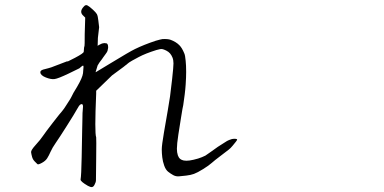

<svg xmlns="http://www.w3.org/2000/svg" viewBox="-20 -717 1540 769"><path d="M912.1 -133.8Q903.3 -123 895.5 -117.2Q885.7 -109.4 862.3 -91.8Q838.9 -74.2 828.1 -64.5Q817.4 -54.7 793.9 -40Q770.5 -25.4 756.8 -20.5Q743.2 -15.6 725.6 -13.7Q708 -11.7 696.3 -10.7Q684.6 -9.8 673.8 -15.6Q663.1 -21.5 653.3 -29.3Q643.6 -37.1 637.7 -53.7Q631.8 -70.3 629.9 -86.9Q627.9 -103.5 627.9 -119.1Q627.9 -134.8 636.7 -186.5Q645.5 -238.3 651.9 -274.4Q658.2 -310.5 661.1 -331.1Q664.1 -351.6 669.4 -400.4Q674.8 -449.2 674.8 -462.9Q674.8 -476.6 670.9 -486.3Q667 -496.1 661.1 -502.9Q655.3 -509.8 645.5 -514.6Q635.7 -519.5 629.4 -520.5Q623 -521.5 606.4 -516.6Q562.5 -502.9 535.2 -488.3Q502 -470.7 497.1 -466.8Q485.4 -456.1 428.7 -415Q396.5 -383.8 365.2 -353.5Q365.2 -347.7 365.2 -341.8Q358.4 -184.6 365.2 -167Q366.2 -164.1 365.2 -79.1L364.3 4.9Q364.3 12.7 358.4 23.4Q354.5 31.2 348.6 32.2Q342.8 33.2 332 27.3Q301.8 9.8 302.7 2Q305.7 -13.7 307.1 -87.4Q308.6 -161.1 309.1 -194.8Q309.6 -228.5 310.1 -240.7Q310.5 -252.9 310.5 -263.7L312.5 -290Q312.5 -303.7 302.7 -298.8Q296.9 -295.9 287.1 -277.3Q279.3 -262.7 248 -213.4Q216.8 -164.1 203.1 -144.5Q189.5 -125 182.6 -109.4Q175.8 -93.8 168.9 -83Q162.1 -72.3 147.5 -64.5Q132.8 -56.6 129.9 -59.6Q127 -62.5 119.1 -70.3Q111.3 -78.1 108.4 -88.9Q105.5 -99.6 104.5 -107.4Q103.5 -115.2 123 -136.7Q142.6 -158.2 152.3 -172.9Q162.1 -187.5 192.4 -226.6Q222.7 -265.6 228.5 -271.5Q237.3 -282.2 244.1 -293.5Q251 -304.7 256.3 -312.5Q261.7 -320.3 266.6 -330.1Q271.5 -341.8 288.1 -368.2Q310.5 -406.2 312.5 -423.8Q313.5 -442.4 314.5 -449.2Q314.5 -454.1 312.5 -454.1Q309.6 -454.1 304.7 -449.2Q298.8 -444.3 297.9 -443.4Q296.9 -442.4 254.9 -422.4Q212.9 -402.3 198.7 -400.4Q184.6 -398.4 163.6 -406.7Q142.6 -415 141.6 -426.8Q140.6 -434.6 153.3 -438.5Q176.8 -444.3 185.5 -447.3Q252 -472.7 252 -472.7Q237.3 -462.9 280.3 -485.4Q315.4 -503.9 315.4 -509.8Q316.4 -530.3 318.4 -532.2Q319.3 -533.2 319.3 -580.1L321.3 -646.5L310.5 -657.2Q297.9 -671.9 315.4 -690.4Q322.3 -699.2 330.1 -695.3Q337.9 -691.4 351.6 -678.7Q365.2 -666 368.2 -660.2Q372.1 -652.3 374 -633.8Q376 -615.2 377 -608.4V-607.4L372.1 -565.4Q372.1 -564.5 371.1 -533.2Q372.1 -535.2 384.8 -541Q387.7 -543 394.5 -543.9Q398.4 -544.9 402.3 -543.9Q408.2 -543 408.2 -543Q411.1 -540 412.1 -536.6Q413.1 -533.2 413.1 -525.4Q412.1 -517.6 410.6 -513.2Q409.2 -508.8 403.3 -501Q396.5 -492.2 392.6 -486.3Q390.6 -482.4 388.7 -480.5Q385.7 -476.6 382.8 -472.7Q379.9 -469.7 371.1 -455.1Q370.1 -453.1 363.3 -429.7Q363.3 -428.7 363.3 -427.7Q379.9 -437.5 419.9 -461.9Q500 -510.7 520.5 -520.5Q556.6 -538.1 603.5 -553.7Q624 -559.6 630.9 -560.5Q652.3 -561.5 663.1 -557.6Q684.6 -549.8 698.2 -536.1Q709 -525.4 717.8 -503.9Q721.7 -496.1 723.6 -473.6Q725.6 -455.1 725.6 -428.7Q725.6 -408.2 723.6 -377.9Q722.7 -362.3 719.7 -337.9Q716.8 -317.4 713.9 -295.9Q711.9 -289.1 705.1 -246.1Q698.2 -205.1 694.3 -177.7Q688.5 -139.6 688.5 -121.1Q688.5 -106.4 692.4 -94.7Q695.3 -85.9 702.1 -80.1Q707 -76.2 715.8 -74.2Q725.6 -72.3 739.3 -74.2Q753.9 -76.2 773.4 -82Q789.1 -86.9 802.7 -93.8Q803.7 -94.7 825.2 -109.4Q831.1 -114.3 852.5 -128.9Q859.4 -133.8 877 -144.5Q891.6 -154.3 897.5 -156.2Q908.2 -161.1 918.9 -161.1Q930.7 -161.1 929.7 -157.2Q928.7 -153.3 912.1 -133.8Z"/></svg>

Font: ToneOZ-Zhuyin-Tsuipita-TC
Style: Regular
Weight: 400
Designer: ÂÆ£ÂøóÂáåJeffrey Xuan(jeffreyx@gmail.com, ToneOZ.com) ÈòøÂù§(cjkFonts)
Foundry: ToneOZ
Version: Version 0.240710